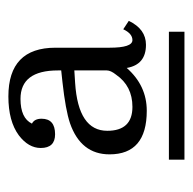

<svg xmlns="http://www.w3.org/2000/svg" viewBox="-21 -771 460 458"><g transform="rotate(-90 209.0 -542.0)"><path d="M270 -626V-633.8Q270 -723.1 202.1 -723.1Q156.2 -723.1 143.1 -695.8Q154.8 -689.9 154.8 -672.9Q154.8 -640.6 117.7 -640.6Q85 -640.6 85 -674.8Q85 -704.1 115.2 -727.1Q148.9 -752 208 -752Q324.2 -752 324.2 -639.6V-510.7Q324.2 -456.1 342.3 -456.1Q357.9 -456.1 368.2 -478L388.2 -464.8Q368.7 -423.8 331.1 -423.8Q283.7 -423.8 275.9 -469.7Q233.9 -421.9 173.8 -421.9Q69.8 -421.9 69.8 -510.7Q69.8 -579.1 144 -605Q175.8 -615.7 242.2 -623ZM270 -594.7 240.2 -592.8Q126 -585.4 126 -516.1Q126 -456.1 183.1 -456.1Q232.9 -456.1 259.8 -495.1Q270 -507.8 270 -517.1ZM57.1 -369.1H362.3V-332H57.1Z"/></g></svg>

Font: I.MingCP
Style: Regular
Weight: 400
Designer: I.Font Project
Version: Version 8.000; Sep 06, 2022